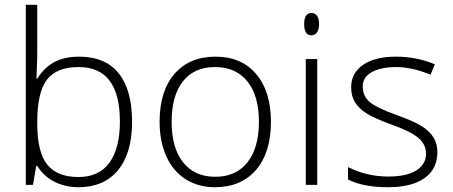

<svg xmlns="http://www.w3.org/2000/svg" viewBox="-20 -780 1913 810"><path d="M313 -541Q424.3 -541 480.7 -470.9Q537.1 -400.9 537.1 -266.1Q537.1 -133.8 477.8 -62Q418.5 9.8 311 9.8Q254.4 9.8 209 -13.7Q163.6 -37.1 137.2 -80.1H132.8L119.1 0H88.9V-759.8H137.2V-568.8Q137.2 -525.9 135.3 -489.7L133.8 -448.2H137.2Q167.5 -496.1 210.2 -518.6Q252.9 -541 313 -541ZM312 -497.1Q218.3 -497.1 177.7 -443.4Q137.2 -389.6 137.2 -266.1V-257.8Q137.2 -137.7 179.4 -85.4Q221.7 -33.2 311 -33.2Q397.9 -33.2 441.9 -94Q485.8 -154.8 485.8 -267.1Q485.8 -497.1 312 -497.1Z M1123 -266.1Q1123 -136.2 1060.1 -63.2Q997.1 9.8 886.2 9.8Q816.4 9.8 763.2 -23.9Q710 -57.6 681.6 -120.6Q653.3 -183.6 653.3 -266.1Q653.3 -396 716.3 -468.5Q779.3 -541 889.2 -541Q998.5 -541 1060.8 -467.5Q1123 -394 1123 -266.1ZM704.1 -266.1Q704.1 -156.7 752.2 -95.5Q800.3 -34.2 888.2 -34.2Q976.1 -34.2 1024.2 -95.5Q1072.3 -156.7 1072.3 -266.1Q1072.3 -376 1023.7 -436.5Q975.1 -497.1 887.2 -497.1Q799.3 -497.1 751.7 -436.8Q704.1 -376.5 704.1 -266.1Z M1318.4 0H1270V-530.8H1318.4ZM1263.2 -678.2Q1263.2 -725.1 1293.9 -725.1Q1309.1 -725.1 1317.6 -712.9Q1326.2 -700.7 1326.2 -678.2Q1326.2 -656.2 1317.6 -643.6Q1309.1 -630.9 1293.9 -630.9Q1263.2 -630.9 1263.2 -678.2Z M1825.2 -138.2Q1825.2 -66.9 1771 -28.6Q1716.8 9.8 1617.2 9.8Q1510.7 9.8 1448.2 -22.9V-75.2Q1528.3 -35.2 1617.2 -35.2Q1695.8 -35.2 1736.6 -61.3Q1777.3 -87.4 1777.3 -130.9Q1777.3 -170.9 1744.9 -198.2Q1712.4 -225.6 1638.2 -252Q1558.6 -280.8 1526.4 -301.5Q1494.1 -322.3 1477.8 -348.4Q1461.4 -374.5 1461.4 -412.1Q1461.4 -471.7 1511.5 -506.3Q1561.5 -541 1651.4 -541Q1737.3 -541 1814.5 -508.8L1796.4 -464.8Q1718.3 -497.1 1651.4 -497.1Q1586.4 -497.1 1548.3 -475.6Q1510.3 -454.1 1510.3 -416Q1510.3 -374.5 1539.8 -349.6Q1569.3 -324.7 1655.3 -293.9Q1727.1 -268.1 1759.8 -247.3Q1792.5 -226.6 1808.8 -200.2Q1825.2 -173.8 1825.2 -138.2Z"/></svg>

Font: JBL Sans
Style: Light
Weight: 300
Version: Version 1.10